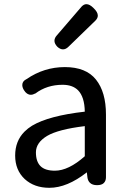

<svg xmlns="http://www.w3.org/2000/svg" viewBox="-20 -854 603 921"><path d="M98.6 4.9Q52.7 -38.1 52.7 -107.9Q52.7 -177.7 97.7 -222.7Q113.3 -238.3 133.8 -251Q213.9 -298.8 386.7 -318.4Q385.7 -388.7 354.5 -420.9Q328.1 -447.3 280.3 -447.3Q205.1 -447.3 149.4 -405.3Q149.4 -405.3 148.4 -405.3Q137.7 -399.4 127.9 -399.4Q108.4 -399.4 94.7 -421.9Q86.9 -434.6 86.9 -446.3Q86.9 -464.8 107.4 -474.6Q191.4 -532.2 291 -532.2Q392.6 -532.2 440.4 -472.2Q488.3 -412.1 488.3 -304.7V-3.9Q488.3 13.7 478 23.9Q467.8 34.2 445.3 34.2Q422.9 34.2 411.1 22.5Q401.4 12.7 399.4 -2.9L396.5 -27.3Q301.8 46.9 216.8 46.9Q144.5 46.9 98.6 4.9ZM152.3 -123Q152.3 -79.1 174.3 -57.1Q196.3 -35.2 243.2 -35.2Q308.6 -35.2 386.7 -104.5V-249Q258.8 -233.4 206.1 -202.1Q152.3 -169.9 152.3 -123ZM254.9 -629.9Q241.2 -644.5 241.2 -658.2Q241.2 -671.9 252.9 -684.6Q371.1 -822.3 372.1 -823.2Q382.8 -834 394.5 -834Q410.2 -834 428.7 -815.4Q449.2 -795.9 449.2 -779.3Q449.2 -766.6 437.5 -754.9L308.6 -629.9Q295.9 -617.2 282.2 -617.2Q268.6 -617.2 254.9 -629.9Z"/></svg>

Font: TaiwanPearl
Style: Regular
Weight: 400
Version: Version 2.102